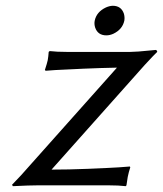

<svg xmlns="http://www.w3.org/2000/svg" viewBox="-20 -639 562 662"><path d="M306.6 -567.9Q313 -598.1 345.2 -613.3Q357.4 -618.7 368.7 -619.1Q397.9 -619.1 407.2 -591.8Q410.6 -579.6 408.7 -567.9Q402.3 -537.6 370.6 -522.5Q358.4 -517.1 346.7 -517.1Q317.4 -517.1 308.1 -543.9Q304.2 -556.2 306.6 -567.9ZM157.7 -54.2Q215.3 -54.2 283 -56.9Q350.6 -59.6 389.2 -62L427.7 -64.9L429.2 -62Q423.8 -45.9 420.4 -28.8Q419.9 -25.4 416 0L413.6 2.9Q389.6 0 354 0H111.8Q81.1 0 24.4 2.9L21.5 -2Q23.4 -3.9 52.2 -34.2L383.3 -405.8Q328.6 -404.8 266.8 -402.1Q205.1 -399.4 171.4 -397.5L137.2 -395L134.8 -397.9Q142.6 -421.9 144.5 -431.2Q145.5 -436.5 146.5 -444.8Q147 -454.1 147.9 -460L151.4 -462.9Q175.3 -460 210.9 -460H428.7Q450.2 -460 501 -465.3Q515.1 -466.8 517.1 -466.8Q522 -465.3 522 -460Q514.2 -453.1 479 -415Z"/></svg>

Font: Linux Biolinum Capitals O
Style: Italic Samll Caps
Weight: 400
Italic angle: -12°
Designer: Philipp H. Poll
Foundry: Philipp H. Poll
Version: Version 0.6.2